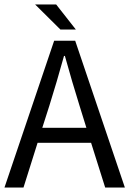

<svg xmlns="http://www.w3.org/2000/svg" viewBox="-20 -838 578 858"><path d="M0 0 222 -656H316L538 0H450L387 -200H148L85 0ZM137 -818H231L319 -706H250ZM169 -267H366L335 -367Q303 -469 270 -588H266Q233 -469 201 -367Z"/></svg>

Font: RibengUni
Style: Regular
Weight: 400
Designer: (1) Dr. Andrew Glass (Senior Program Manager at Microsoft Corporation)
(2) Bivuti Chakma (Chakma Font Designer & Keyboar
Foundry: Bivuti Chakma
Version: Version 2.2022; Updated on: 03 June 2022; Friday